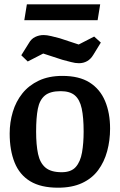

<svg xmlns="http://www.w3.org/2000/svg" viewBox="-20 -861 558 893"><path d="M250 12Q170 12 120.5 -18Q71 -48 48 -105Q25 -162 25 -240Q25 -292 39.5 -340.5Q54 -389 84 -426.5Q114 -464 160.5 -486Q207 -508 270 -508Q348 -508 396.5 -477.5Q445 -447 468.5 -391.5Q492 -336 492 -263Q492 -208 478.5 -158Q465 -108 436.5 -69.5Q408 -31 361.5 -9.5Q315 12 250 12ZM267 -60Q311 -60 332.5 -84.5Q354 -109 361.5 -152Q369 -195 369 -249Q369 -315 360 -356.5Q351 -398 328 -417.5Q305 -437 262 -437Q213 -437 188.5 -416.5Q164 -396 156 -355Q148 -314 148 -249Q148 -187 157 -145Q166 -103 191.5 -81.5Q217 -60 267 -60ZM347 -567Q330 -567 310 -572.5Q290 -578 270 -583L181 -612L109 -575L79 -604L114 -660Q125 -680 143.5 -689Q162 -698 183 -698Q198 -698 218.5 -693Q239 -688 258 -683L346 -654L418 -691L449 -663L414 -606Q402 -586 385 -576.5Q368 -567 347 -567ZM93 -767 105 -841H446L434 -767Z"/></svg>

Font: Faustina SemiBold
Style: Regular
Weight: 600
Designer: Alfonso Garcia
Foundry: http://www.omnibus-type.com
Version: Version 1.200